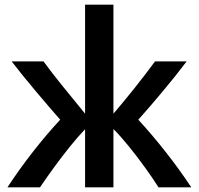

<svg xmlns="http://www.w3.org/2000/svg" viewBox="-20 -800 854 826"><path d="M152 6Q179 -34 212.5 -80Q246 -126 281 -169.5Q316 -213 346 -244V6H468V-245Q499 -214 535 -169.5Q571 -125 604.5 -78.5Q638 -32 662 6H803Q752 -71 693 -146Q634 -221 575 -285Q625 -341 681 -408Q737 -475 783 -536H647Q609 -484 560 -422.5Q511 -361 468 -311V-780H346V-311Q295 -373 249 -430Q203 -487 167 -536H30Q77 -475 133.5 -408Q190 -341 239 -285Q182 -224 122.5 -148Q63 -72 12 6Z"/></svg>

Font: Repo DemiBold
Style: Regular
Weight: 600
Designer: Stefan Peev
Foundry: Context Ltd
Version: Version 1.502